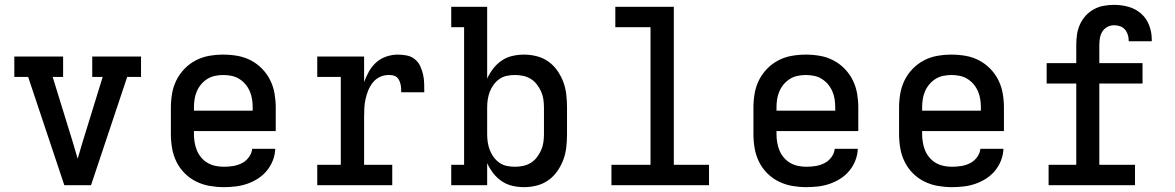

<svg xmlns="http://www.w3.org/2000/svg" viewBox="-20 -763 4840 791"><path d="M245 0 96 -446H39V-530H240V-446H197L280 -177Q285 -160 290 -143Q295 -126 300 -109Q305 -126 310 -143Q315 -160 320 -177L403 -446H360V-530H561V-446H504L355 0Z M902 8Q873 8 844 3Q815 -2 788.5 -15Q762 -28 741 -49Q720 -70 707 -96.5Q694 -123 689 -152Q684 -181 684 -210V-320Q684 -349 689 -378Q694 -407 707 -433Q720 -459 740.5 -480Q761 -501 787 -514.5Q813 -528 842 -533Q871 -538 900 -538Q929 -538 958 -533Q987 -528 1013 -514.5Q1039 -501 1059.5 -480Q1080 -459 1093 -433Q1106 -407 1111 -378Q1116 -349 1116 -320V-223H779V-210Q779 -193 782 -175.5Q785 -158 791.5 -142.5Q798 -127 809.5 -113.5Q821 -100 836 -91.5Q851 -83 868 -79.5Q885 -76 902 -76Q921 -76 940 -79Q959 -82 976 -90.5Q993 -99 1005 -115Q1017 -131 1019 -150H1114Q1113 -125 1104 -102Q1095 -79 1079.5 -60Q1064 -41 1043 -27.5Q1022 -14 999 -6Q976 2 951.5 5Q927 8 902 8ZM1021 -307V-320Q1021 -337 1018.5 -354Q1016 -371 1009 -387Q1002 -403 991 -416Q980 -429 965.5 -438Q951 -447 934 -450.5Q917 -454 900 -454Q883 -454 866 -450.5Q849 -447 834.5 -438Q820 -429 809 -416Q798 -403 791 -387Q784 -371 781.5 -354Q779 -337 779 -320V-307Z M1287 0V-84H1384V-446H1287V-530H1480V-425Q1488 -447 1500 -468.5Q1512 -490 1530 -506Q1548 -522 1571.5 -530Q1595 -538 1619 -538Q1637 -538 1655.5 -534.5Q1674 -531 1688.5 -519.5Q1703 -508 1711 -491Q1719 -474 1723 -456Q1727 -438 1727.5 -419.5Q1728 -401 1728 -383H1633Q1633 -391 1632.5 -399.5Q1632 -408 1630 -416.5Q1628 -425 1624 -433Q1620 -441 1613.5 -446Q1607 -451 1598.5 -452.5Q1590 -454 1581 -454Q1562 -454 1545 -446Q1528 -438 1516 -423Q1504 -408 1497 -390.5Q1490 -373 1486 -355Q1482 -337 1481 -318.5Q1480 -300 1480 -281V-84H1596V0Z M2139 8Q2114 8 2090.5 2.5Q2067 -3 2047 -16.5Q2027 -30 2012 -49.5Q1997 -69 1987 -91V0H1839V-84H1892V-651H1839V-735H1987V-439Q1997 -461 2012 -480.5Q2027 -500 2047 -513.5Q2067 -527 2090.5 -532.5Q2114 -538 2139 -538Q2165 -538 2191 -531.5Q2217 -525 2239 -509.5Q2261 -494 2276.5 -471.5Q2292 -449 2301 -424.5Q2310 -400 2313 -373.5Q2316 -347 2316 -320V-210Q2316 -183 2313 -156.5Q2310 -130 2301 -105.5Q2292 -81 2276.5 -58.5Q2261 -36 2239 -20.5Q2217 -5 2191 1.5Q2165 8 2139 8ZM2101 -76Q2118 -76 2135 -79.5Q2152 -83 2166.5 -92Q2181 -101 2191.5 -114.5Q2202 -128 2209 -143.5Q2216 -159 2218.5 -176Q2221 -193 2221 -210V-320Q2221 -337 2218.5 -354Q2216 -371 2209 -386.5Q2202 -402 2191.5 -415.5Q2181 -429 2166.5 -438Q2152 -447 2135 -450.5Q2118 -454 2101 -454Q2084 -454 2067.5 -450.5Q2051 -447 2037.5 -437.5Q2024 -428 2014 -414.5Q2004 -401 1998 -385.5Q1992 -370 1989.5 -353.5Q1987 -337 1987 -320V-210Q1987 -193 1989.5 -176.5Q1992 -160 1998 -144.5Q2004 -129 2014 -115.5Q2024 -102 2037.5 -92.5Q2051 -83 2067.5 -79.5Q2084 -76 2101 -76Z M2499 0V-84H2660V-651H2515V-735H2756V-84H2901V0Z M3302 8Q3273 8 3244 3Q3215 -2 3188.5 -15Q3162 -28 3141 -49Q3120 -70 3107 -96.5Q3094 -123 3089 -152Q3084 -181 3084 -210V-320Q3084 -349 3089 -378Q3094 -407 3107 -433Q3120 -459 3140.5 -480Q3161 -501 3187 -514.5Q3213 -528 3242 -533Q3271 -538 3300 -538Q3329 -538 3358 -533Q3387 -528 3413 -514.5Q3439 -501 3459.5 -480Q3480 -459 3493 -433Q3506 -407 3511 -378Q3516 -349 3516 -320V-223H3179V-210Q3179 -193 3182 -175.5Q3185 -158 3191.5 -142.5Q3198 -127 3209.5 -113.5Q3221 -100 3236 -91.5Q3251 -83 3268 -79.5Q3285 -76 3302 -76Q3321 -76 3340 -79Q3359 -82 3376 -90.5Q3393 -99 3405 -115Q3417 -131 3419 -150H3514Q3513 -125 3504 -102Q3495 -79 3479.5 -60Q3464 -41 3443 -27.5Q3422 -14 3399 -6Q3376 2 3351.5 5Q3327 8 3302 8ZM3421 -307V-320Q3421 -337 3418.5 -354Q3416 -371 3409 -387Q3402 -403 3391 -416Q3380 -429 3365.5 -438Q3351 -447 3334 -450.5Q3317 -454 3300 -454Q3283 -454 3266 -450.5Q3249 -447 3234.5 -438Q3220 -429 3209 -416Q3198 -403 3191 -387Q3184 -371 3181.5 -354Q3179 -337 3179 -320V-307Z M3902 8Q3873 8 3844 3Q3815 -2 3788.5 -15Q3762 -28 3741 -49Q3720 -70 3707 -96.5Q3694 -123 3689 -152Q3684 -181 3684 -210V-320Q3684 -349 3689 -378Q3694 -407 3707 -433Q3720 -459 3740.5 -480Q3761 -501 3787 -514.5Q3813 -528 3842 -533Q3871 -538 3900 -538Q3929 -538 3958 -533Q3987 -528 4013 -514.5Q4039 -501 4059.5 -480Q4080 -459 4093 -433Q4106 -407 4111 -378Q4116 -349 4116 -320V-223H3779V-210Q3779 -193 3782 -175.5Q3785 -158 3791.5 -142.5Q3798 -127 3809.5 -113.5Q3821 -100 3836 -91.5Q3851 -83 3868 -79.5Q3885 -76 3902 -76Q3921 -76 3940 -79Q3959 -82 3976 -90.5Q3993 -99 4005 -115Q4017 -131 4019 -150H4114Q4113 -125 4104 -102Q4095 -79 4079.5 -60Q4064 -41 4043 -27.5Q4022 -14 3999 -6Q3976 2 3951.5 5Q3927 8 3902 8ZM4021 -307V-320Q4021 -337 4018.5 -354Q4016 -371 4009 -387Q4002 -403 3991 -416Q3980 -429 3965.5 -438Q3951 -447 3934 -450.5Q3917 -454 3900 -454Q3883 -454 3866 -450.5Q3849 -447 3834.5 -438Q3820 -429 3809 -416Q3798 -403 3791 -387Q3784 -371 3781.5 -354Q3779 -337 3779 -320V-307Z M4300 0V-84H4414V-419H4292V-503H4414V-578Q4414 -599 4417 -620.5Q4420 -642 4429 -662Q4438 -682 4452.5 -698Q4467 -714 4486 -724.5Q4505 -735 4526.5 -739Q4548 -743 4570 -743Q4600 -743 4629 -735Q4658 -727 4680.5 -707.5Q4703 -688 4714 -659.5Q4725 -631 4725 -601Q4725 -599 4725 -597Q4725 -595 4725 -593H4630Q4630 -594 4630 -595Q4630 -596 4630 -597Q4630 -609 4626 -621Q4622 -633 4614 -642Q4606 -651 4594 -655Q4582 -659 4570 -659Q4555 -659 4542 -652Q4529 -645 4521.5 -633Q4514 -621 4511.5 -606.5Q4509 -592 4509 -578V-503H4687V-419H4509V-84H4656V0Z"/></svg>

Font: Iosevka Slab Medium Extended
Style: Regular
Weight: 500
Width: 7
Monospace: yes
Designer: Belleve Invis
Foundry: Belleve Invis
Version: Version 11.1.1; ttfautohint (v1.8.3)